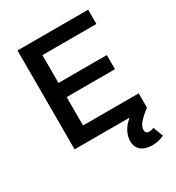

<svg xmlns="http://www.w3.org/2000/svg" viewBox="-213 -830 1081 1177"><g transform="rotate(-30 328.0 -241.5)"><path d="M92 -700H592V-599H210V-402H552V-302H210V-101H604V0H92ZM604 0Q557 36 537 60.8Q517 85.5 517 107Q517 123 524.2 129Q531.5 135 543 135Q550 135 558.8 133.2Q567.5 131.5 576 127L603 198Q580.5 208.5 559 212.8Q537.5 217 518 217Q495 217 475.5 211.5Q456 206 441.8 194.8Q427.5 183.5 419.8 166.5Q412 149.5 412 127Q412 108.5 418 88Q424 67.5 438 46.5Q452 25.5 475 4.8Q498 -16 532 -36Z"/></g></svg>

Font: Argentum Sans
Style: Regular
Weight: 400
Designer: Julieta Ulanovsky, Owen Earl, Chris M. Simpson, Rasmus Andersson, Cristiano Sobral
Foundry: The Argentum Sans Project Authors
Version: Version 3.135; ttfautohint (v1.8.4.7-5d5b-dirty)